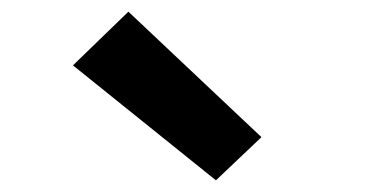

<svg xmlns="http://www.w3.org/2000/svg" viewBox="-20 -839 640 329"><path d="M350 -530 105 -727 200 -819 428 -604Z"/></svg>

Font: Iosevka Custom XBdEx
Style: Regular
Weight: 800
Width: 7
Monospace: yes
Designer: Belleve Invis
Foundry: Belleve Invis
Version: Version 11.2.4; ttfautohint (v1.8.4)